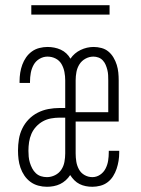

<svg xmlns="http://www.w3.org/2000/svg" viewBox="-20 -708 540 736"><path d="M160 8Q143 8 126.5 3.5Q110 -1 96.5 -11Q83 -21 73.5 -35Q64 -49 58.5 -65Q53 -81 51 -97.5Q49 -114 49 -131Q49 -153 52.5 -174.5Q56 -196 65.5 -215.5Q75 -235 90 -250.5Q105 -266 124.5 -276Q144 -286 165.5 -290Q187 -294 208 -294H230V-400Q230 -416 227 -432Q224 -448 216 -462Q208 -476 193.5 -483.5Q179 -491 162 -491Q146 -491 131.5 -482.5Q117 -474 109 -459.5Q101 -445 98 -428.5Q95 -412 95 -395Q95 -394 95 -392.5Q95 -391 95 -390H55Q55 -392 55 -394Q55 -396 55 -397Q55 -413 57.5 -429Q60 -445 65.5 -460Q71 -475 80 -488Q89 -501 102 -510.5Q115 -520 131 -524Q147 -528 162 -528Q175 -528 188 -525.5Q201 -523 213 -517.5Q225 -512 234.5 -503Q244 -494 250 -483Q265 -505 289 -516.5Q313 -528 339 -528Q354 -528 369 -524Q384 -520 395.5 -510.5Q407 -501 415 -487.5Q423 -474 427.5 -459.5Q432 -445 433.5 -430Q435 -415 435 -400V-242H270V-120Q270 -104 272.5 -88.5Q275 -73 282.5 -59Q290 -45 304 -37Q318 -29 334 -29Q350 -29 363.5 -38Q377 -47 384.5 -61.5Q392 -76 394.5 -92Q397 -108 397 -125Q397 -126 397 -127.5Q397 -129 397 -130H437Q437 -128 437 -126Q437 -124 437 -123Q437 -107 434.5 -91.5Q432 -76 427 -61Q422 -46 413.5 -32.5Q405 -19 392.5 -9.5Q380 0 364.5 4Q349 8 334 8Q321 8 308.5 5.5Q296 3 285 -2.5Q274 -8 265 -17Q256 -26 249 -37Q242 -26 232 -17Q222 -8 210.5 -2.5Q199 3 186 5.5Q173 8 160 8ZM270 -278H395V-400Q395 -410 394.5 -420Q394 -430 391.5 -440Q389 -450 385 -459.5Q381 -469 374 -476.5Q367 -484 357.5 -487.5Q348 -491 338 -491Q322 -491 307.5 -483Q293 -475 284.5 -461.5Q276 -448 273 -432Q270 -416 270 -400ZM160 -29Q176 -29 191 -36.5Q206 -44 215 -57.5Q224 -71 227 -87.5Q230 -104 230 -120V-257H208Q192 -257 175.5 -254Q159 -251 144.5 -243Q130 -235 118.5 -222.5Q107 -210 100.5 -195Q94 -180 91.5 -163.5Q89 -147 89 -130Q89 -119 90 -107.5Q91 -96 94.5 -84.5Q98 -73 103.5 -62.5Q109 -52 117.5 -44Q126 -36 137 -32.5Q148 -29 160 -29ZM100 -652V-688H400V-652Z"/></svg>

Font: Iosevka SS04 Extralight
Style: Regular
Weight: 200
Monospace: yes
Designer: Belleve Invis
Foundry: Belleve Invis
Version: Version 19.0.0; ttfautohint (v1.8.4)